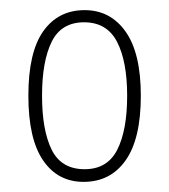

<svg xmlns="http://www.w3.org/2000/svg" viewBox="-20 -739 333 379"><path d="M145 -380Q94 -380 65 -422.5Q36 -465 36 -550Q36 -636 65.5 -677.5Q95 -719 147 -719Q198 -719 228 -676.5Q258 -634 258 -550Q258 -465 228 -422.5Q198 -380 145 -380ZM147 -405Q192 -405 211.5 -443.5Q231 -482 231 -550Q231 -618 211 -656.5Q191 -695 146 -695Q101 -695 82 -656.5Q63 -618 63 -550Q63 -482 82 -443.5Q101 -405 147 -405Z"/></svg>

Font: Noto Serif Sinhala Condensed Thin
Style: Regular
Weight: 100
Width: 3
Designer: Jelle Bosma - Monotype Design Team
Foundry: Monotype Imaging Inc.
Version: Version 2.007; ttfautohint (v1.8.4.7-5d5b)